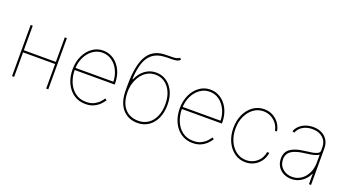

<svg xmlns="http://www.w3.org/2000/svg" viewBox="-54 -1331 3492 1925"><g transform="rotate(20 1692.0 -369.0)"><path d="M471.7 -284.2V-261.7H111.3V-284.2ZM119.1 -545.9V0H96.7V-545.9ZM483.4 -545.9V0H460.9V-545.9Z M880.9 11.7Q809.6 11.7 756.1 -25.6Q702.6 -63 673.1 -127.2Q643.6 -191.4 643.6 -271.5Q643.6 -351.6 673.3 -415.5Q703.1 -479.5 754.4 -516.6Q805.7 -553.7 870.1 -553.7Q918 -553.7 958.5 -533.4Q999 -513.2 1029.3 -476.8Q1059.6 -440.4 1076.2 -391.6Q1092.8 -342.8 1092.8 -285.2V-272.5H655.3V-294.9H1080.6L1070.8 -285.2Q1070.8 -353.5 1044.7 -409.4Q1018.6 -465.3 973.4 -498.3Q928.2 -531.2 870.1 -531.2Q814 -531.2 767.6 -497.8Q721.2 -464.4 693.6 -407Q666 -349.6 666 -277.3V-274.4Q666 -202.6 691.2 -142.8Q716.3 -83 764.4 -46.9Q812.5 -10.7 880.9 -10.7Q931.6 -10.7 965.8 -28.6Q1000 -46.4 1021 -69.8Q1042 -93.3 1051.8 -109.4L1070.3 -96.7Q1058.1 -76.2 1033.9 -50.8Q1009.8 -25.4 971.9 -6.8Q934.1 11.7 880.9 11.7Z M1618.2 -750 1631.8 -732.4Q1614.3 -714.8 1586.4 -710.4Q1558.6 -706.1 1526.6 -706.8Q1494.6 -707.5 1463.9 -705.1Q1387.2 -700.7 1339.4 -662.6Q1291.5 -624.5 1268.3 -554.7Q1245.1 -484.9 1241.2 -384.8H1247.1Q1274.4 -450.2 1326.2 -489.3Q1377.9 -528.3 1445.3 -528.3Q1505.9 -528.3 1554.4 -495.8Q1603 -463.4 1631.6 -403.6Q1660.2 -343.8 1660.2 -260.7Q1660.2 -179.7 1632.3 -118.4Q1604.5 -57.1 1554.7 -22.9Q1504.9 11.2 1438.5 11.7Q1335.4 11.2 1275.9 -58.1Q1216.3 -127.4 1215.8 -256.8V-312.5Q1216.3 -520 1273.4 -620.6Q1330.6 -721.2 1458 -727.5Q1491.2 -729.5 1521 -728.8Q1550.8 -728 1575.7 -731.7Q1600.6 -735.4 1618.2 -750ZM1438.5 -11.7Q1498.5 -11.7 1543.2 -42.7Q1587.9 -73.7 1612.8 -129.9Q1637.7 -186 1637.7 -260.7Q1637.7 -336.9 1612.3 -391.8Q1586.9 -446.8 1543.5 -476.3Q1500 -505.9 1445.3 -505.9Q1397 -505.9 1358.6 -483.9Q1320.3 -461.9 1293.7 -425Q1267.1 -388.2 1253.2 -342.5Q1239.3 -296.9 1239.3 -250Q1238.8 -135.3 1292.2 -73.2Q1345.7 -11.2 1438.5 -11.7Z M2024.4 11.7Q1953.1 11.7 1899.7 -25.6Q1846.2 -63 1816.7 -127.2Q1787.1 -191.4 1787.1 -271.5Q1787.1 -351.6 1816.9 -415.5Q1846.7 -479.5 1897.9 -516.6Q1949.2 -553.7 2013.7 -553.7Q2061.5 -553.7 2102.1 -533.4Q2142.6 -513.2 2172.9 -476.8Q2203.1 -440.4 2219.7 -391.6Q2236.3 -342.8 2236.3 -285.2V-272.5H1798.8V-294.9H2224.1L2214.4 -285.2Q2214.4 -353.5 2188.2 -409.4Q2162.1 -465.3 2116.9 -498.3Q2071.8 -531.2 2013.7 -531.2Q1957.5 -531.2 1911.1 -497.8Q1864.7 -464.4 1837.2 -407Q1809.6 -349.6 1809.6 -277.3V-274.4Q1809.6 -202.6 1834.7 -142.8Q1859.9 -83 1908 -46.9Q1956.1 -10.7 2024.4 -10.7Q2075.2 -10.7 2109.4 -28.6Q2143.6 -46.4 2164.6 -69.8Q2185.5 -93.3 2195.3 -109.4L2213.9 -96.7Q2201.7 -76.2 2177.5 -50.8Q2153.3 -25.4 2115.5 -6.8Q2077.6 11.7 2024.4 11.7Z M2588.9 11.7Q2522.5 11.7 2470.7 -25.4Q2418.9 -62.5 2389.2 -126.7Q2359.4 -190.9 2359.4 -271.5Q2359.4 -351.6 2388.9 -415.3Q2418.5 -479 2470.5 -516.4Q2522.5 -553.7 2588.9 -553.7Q2637.7 -553.7 2678.7 -532.7Q2719.7 -511.7 2747.3 -474.1Q2774.9 -436.5 2783.2 -386.7H2760.7Q2753.9 -428.2 2729.2 -460.7Q2704.6 -493.2 2668.2 -512.2Q2631.8 -531.2 2588.9 -531.2Q2529.8 -531.2 2483.2 -497.3Q2436.5 -463.4 2409.2 -404.8Q2381.8 -346.2 2381.8 -271.5Q2381.8 -198.7 2408.2 -139.6Q2434.6 -80.6 2481.4 -45.7Q2528.3 -10.7 2588.9 -10.7Q2653.8 -10.7 2702.1 -51.5Q2750.5 -92.3 2760.7 -159.2H2784.2Q2776.4 -107.9 2748.8 -69.3Q2721.2 -30.8 2679.9 -9.5Q2638.7 11.7 2588.9 11.7Z M3079.1 11.7Q3034.2 11.7 2996.1 -6.8Q2958 -25.4 2935.1 -61Q2912.1 -96.7 2912.1 -147.5Q2912.1 -175.3 2920.9 -199.7Q2929.7 -224.1 2952.1 -243.9Q2974.6 -263.7 3014.9 -278.1Q3055.2 -292.5 3118.2 -299.8Q3156.2 -304.2 3189.7 -309.8Q3223.1 -315.4 3243.9 -326.9Q3264.6 -338.4 3264.6 -359.4V-391.6Q3264.6 -455.1 3222.4 -493.2Q3180.2 -531.2 3110.4 -531.2Q3052.7 -531.2 3009.5 -505.9Q2966.3 -480.5 2949.2 -434.6L2927.7 -443.4Q2940.9 -477.5 2967.5 -502.2Q2994.1 -526.9 3031 -540.3Q3067.9 -553.7 3110.4 -553.7Q3151.9 -553.7 3184.6 -541.5Q3217.3 -529.3 3240.2 -507.3Q3263.2 -485.4 3275.1 -455.8Q3287.1 -426.3 3287.1 -391.6V0H3264.6V-110.4H3261.7Q3245.1 -73.7 3217.8 -46.4Q3190.4 -19 3155.3 -3.7Q3120.1 11.7 3079.1 11.7ZM3079.1 -10.7Q3130.9 -10.7 3172.9 -38.8Q3214.8 -66.9 3239.7 -117.2Q3264.6 -167.5 3264.6 -233.4V-315.4Q3254.4 -308.1 3240.5 -302.2Q3226.6 -296.4 3209.2 -292Q3191.9 -287.6 3171.1 -284.4Q3150.4 -281.2 3127 -278.3Q3053.7 -270 3011.7 -252.4Q2969.7 -234.9 2952.1 -208.7Q2934.6 -182.6 2934.6 -147.5Q2934.6 -85.9 2976.3 -48.3Q3018.1 -10.7 3079.1 -10.7Z"/></g></svg>

Font: Inter Tight Thin
Style: Regular
Weight: 250
Designer: Rasmus Andersson
Foundry: rsms
Version: Version 3.004